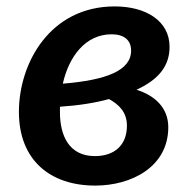

<svg xmlns="http://www.w3.org/2000/svg" viewBox="-20 -564 586 599"><path d="M338 -544C136 -544 39 -367 39 -215C39 -64 137 15 277 15C391 15 505 -44 505 -167C505 -228 463 -266 406 -284C475 -316 509 -358 509 -418C509 -499 435 -544 338 -544ZM328 -457C367 -457 389 -439 389 -406C389 -344 312 -314 176 -303C195 -388 247 -457 328 -457ZM320 -255C351 -238 376 -214 376 -172C376 -111 337 -77 276 -77C196 -77 167 -140 167 -214V-231C226 -235 277 -243 320 -255Z"/></svg>

Font: Fira Sans Medium
Style: Italic
Weight: 500
Italic angle: -8°
Designer: bBox Type GmbH & Carrois Corporate GbR & Edenspiekermann AG
Foundry: bBox Type GmbH & Carrois Corporate GbR & Edenspiekermann AG
Version: Version 4.301;PS 004.301;hotconv 1.0.88;makeotf.lib2.5.64775